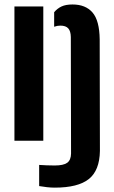

<svg xmlns="http://www.w3.org/2000/svg" viewBox="-20 -629 508 858"><path d="M44.5 0V-600H173.5V0ZM155 202.5V108Q168 109 189 109.8Q210 110.5 224.5 110.5Q263.5 110.5 280.2 98.5Q297 86.5 297.5 57L296.5 -463.5Q296 -490 285 -502.2Q274 -514.5 249.5 -514.5Q236 -514.5 222 -509.5V-574.5Q236.5 -591.5 255.2 -600.2Q274 -609 304 -609Q362.5 -609 393.5 -573Q424.5 -537 425.5 -453L426.5 45.5Q425 133 376.8 171.2Q328.5 209.5 224.5 209.5Q208.5 209.5 190 207.5Q171.5 205.5 155 202.5Z"/></svg>

Font: Big Shoulders Stencil Display Thin ExtraBold
Style: Regular
Weight: 800
Version: Version 2.001